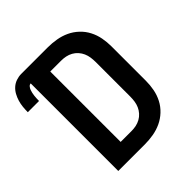

<svg xmlns="http://www.w3.org/2000/svg" viewBox="-234 -882 1028 1028"><g transform="rotate(-45 280.5 -367.5)"><path d="M81 0V-663Q72 -663 65.5 -655Q59 -647 56 -638.5Q53 -630 51 -621Q49 -612 48 -602.5Q47 -593 46.5 -583.5Q46 -574 46 -565H-39Q-39 -585 -37 -604.5Q-35 -624 -29.5 -642.5Q-24 -661 -14.5 -678.5Q-5 -696 9.5 -709Q24 -722 43 -728.5Q62 -735 81 -735H282Q314 -735 346.5 -729.5Q379 -724 408 -710.5Q437 -697 461 -674.5Q485 -652 500 -623Q515 -594 521 -562Q527 -530 527 -498V-237Q527 -205 521 -173Q515 -141 500 -112Q485 -83 461 -60.5Q437 -38 408 -24.5Q379 -11 346.5 -5.5Q314 0 282 0ZM200 -101H282Q300 -101 317 -104.5Q334 -108 349.5 -116.5Q365 -125 377 -138.5Q389 -152 396 -168Q403 -184 405.5 -201.5Q408 -219 408 -237V-498Q408 -516 405.5 -533.5Q403 -551 396 -567Q389 -583 377 -596.5Q365 -610 349.5 -618.5Q334 -627 317 -630.5Q300 -634 282 -634H200Z"/></g></svg>

Font: Iosevka Fixed Extended
Style: Bold
Weight: 700
Width: 7
Monospace: yes
Designer: Belleve Invis
Foundry: Belleve Invis
Version: Version 24.1.1; ttfautohint (v1.8.4)